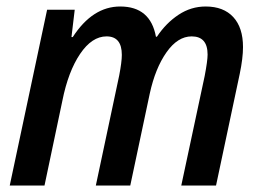

<svg xmlns="http://www.w3.org/2000/svg" viewBox="-20 -571 807 591"><path d="M125 -541H210L200 -457H204Q265 -551 350 -551Q443 -551 460 -458H463Q491 -500 529.5 -525.5Q568 -551 613 -551Q668 -551 698 -518.5Q728 -486 728 -426Q728 -392 718 -344L645 0H538L610 -337Q619 -384 619 -403Q619 -459 570 -459Q527 -459 492.5 -410Q458 -361 441 -283L381 0H275L347 -339Q355 -381 355 -402Q355 -459 308 -459Q263 -459 226.5 -405Q190 -351 172 -261L117 0H10Z"/></svg>

Font: Noto Sans UI NarrowMedium
Style: Italic
Weight: 500
Width: 4
Italic angle: -12°
Designer: Monotype Design Team
Foundry: Monotype Imaging Inc.
Version: Version 1.001